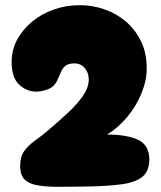

<svg xmlns="http://www.w3.org/2000/svg" viewBox="-20 -720 622 742"><path d="M303 1Q276 1 252 1.5Q228 2 206 2Q160 2 126.5 -3.5Q93 -9 75.5 -26Q58 -43 58 -79Q58 -115 74 -137Q90 -159 117 -178Q144 -197 175 -224Q210 -254 244 -285.5Q278 -317 300.5 -349.5Q323 -382 323 -413Q323 -439 307.5 -457Q292 -475 268 -475Q245 -475 233.5 -466Q222 -457 216 -443Q210 -429 203 -413Q191 -385 166.5 -375.5Q142 -366 120 -366Q83 -366 54 -393Q25 -420 25 -480Q25 -528 47 -568Q69 -608 106 -638Q143 -668 190 -684Q237 -700 288 -700Q336 -700 382 -684.5Q428 -669 465 -638Q502 -607 524.5 -561.5Q547 -516 547 -456Q547 -409 527 -360Q507 -311 472.5 -269Q438 -227 394 -200Q471 -200 514 -179.5Q557 -159 557 -104Q557 -59 530.5 -37Q504 -15 448 -7.5Q392 0 303 1Z"/></svg>

Font: Cherry Bomb One
Style: Regular
Weight: 400
Designer: satsuyako
Foundry: satsuyako
Version: Version 4.100; ttfautohint (v1.8.3)